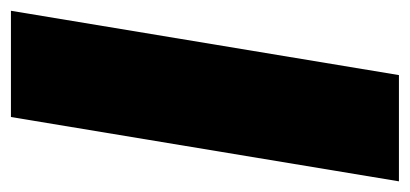

<svg xmlns="http://www.w3.org/2000/svg" viewBox="-224 -544 768 360"><g transform="rotate(-90 160.0 -364.0)"><path d="M319.8 -727.5 199.2 0H0L120.6 -727.5Z"/></g></svg>

Font: Inter 20pt Black
Style: Italic
Weight: 900
Italic angle: -9.3988°
Version: Version 4.001;git-66647c0bb